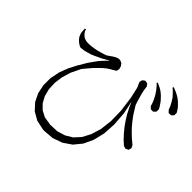

<svg xmlns="http://www.w3.org/2000/svg" viewBox="-196 -1129 1392 1392"><g transform="rotate(45 500.0 -432.5)"><path d="M831.1 -387.7 801.8 -423.8 775.4 -461.9 751 -502 729.5 -543.9 710.9 -586.9 731.4 -488.3 739.3 -379.9 733.4 -282.2 712.9 -197.3 678.7 -124 629.9 -64.5 567.4 -21.5 493.2 4.9 409.2 11.7V9.8L403.3 11.7L326.2 -4.9L264.6 -40L218.8 -89.8L188.5 -151.4L174.8 -219.7V-291L189.5 -364.3L203.1 -399.4H202.1L210 -417L216.8 -435.5L221.7 -443.4L243.2 -486.3L287.1 -560.5L331.1 -622.1L353.5 -647.5L376 -670.9L388.7 -682.6L377.9 -678.7L338.9 -656.2L285.2 -630.9L259.8 -620.1L235.4 -613.3L210.9 -606.4L188.5 -603.5L179.7 -602.5L172.9 -601.6L170.9 -602.5H167V-603.5L156.2 -608.4L142.6 -617.2L130.9 -627L120.1 -638.7L111.3 -650.4L105.5 -664.1L100.6 -677.7L98.6 -692.4L97.7 -707L96.7 -721.7L106.4 -723.6L110.4 -710L117.2 -699.2L125 -689.5L132.8 -681.6L140.6 -675.8L148.4 -670.9L157.2 -668L167 -665L170.9 -664.1L186.5 -663.1H204.1L224.6 -665L246.1 -668L271.5 -672.9L296.9 -679.7L326.2 -688.5L345.7 -695.3L386.7 -723.6L402.3 -732.4L418 -739.3L438.5 -741.2L460.9 -731.4L474.6 -712.9L481.4 -689.5L475.6 -667L454.1 -654.3L452.1 -655.3L453.1 -653.3L433.6 -642.6L412.1 -627.9L390.6 -610.4L343.8 -564.5L293.9 -505.9L286.1 -496.1L250 -421.9L229.5 -353.5L220.7 -288.1L223.6 -225.6L238.3 -168.9L263.7 -122.1L299.8 -85.9L346.7 -61.5L407.2 -51.8L412.1 -48.8V-50.8L482.4 -53.7L543 -72.3L594.7 -103.5L637.7 -150.4L670.9 -212.9L694.3 -289.1L705.1 -380.9L703.1 -485.4L687.5 -602.5L668 -688.5L656.2 -713.9L650.4 -727.5L655.3 -750L674.8 -764.6L698.2 -759.8L711.9 -740.2L712.9 -729.5L714.8 -716.8L716.8 -702.1L724.6 -670.9L735.4 -632.8L749 -589.8L789.1 -525.4L815.4 -490.2L842.8 -457L873 -425.8L904.3 -396.5L938.5 -368.2L949.2 -346.7L942.4 -324.2L920.9 -313.5L898.4 -320.3L863.3 -352.5ZM821.3 -695.3 814.5 -710.9 806.6 -726.6 798.8 -741.2 779.3 -770.5 756.8 -797.9 743.2 -810.5 748 -818.4 783.2 -801.8 799.8 -792 815.4 -780.3 830.1 -767.6 843.8 -752.9 857.4 -738.3 869.1 -721.7 880.9 -704.1 890.6 -686.5 889.6 -662.1 873 -645.5H849.6L832 -662.1L827.1 -679.7ZM931.6 -763.7 917 -791 899.4 -818.4 876 -843.8 863.3 -856.4 848.6 -868.2 853.5 -877 888.7 -862.3 906.2 -853.5 922.9 -843.8 937.5 -833 952.1 -820.3 965.8 -806.6 978.5 -793 989.3 -777.3 1000 -759.8V-736.3L984.4 -718.8L960 -717.8L942.4 -735.4L937.5 -750Z"/></g></svg>

Font: Kurinto Seri
Style: Regular
Weight: 400
Designer: Kurinto was developed by Clint Goss from a range of fonts that are compatible with the SIL Open Font License Version 1.1
Foundry: Clinton F. Goss
Version: Version 2.196; July 25, 2020